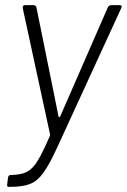

<svg xmlns="http://www.w3.org/2000/svg" viewBox="-20 -524 492 744"><path d="M8 190 11 164Q13 154 22 154H26Q63 153 85 141.5Q107 130 126 99Q145 68 173 3Q175 -2 174 -3L68 -493V-495Q68 -504 77 -504H110Q114 -504 117 -502Q120 -500 121 -496L207 -72Q207 -70 209.5 -70Q212 -70 213 -72L398 -496Q403 -504 411 -504H444Q455 -504 450 -493L200 51Q170 116 147 147Q124 178 96 189Q68 200 20 200H13Q6 200 8 190Z"/></svg>

Font: Barlow Light
Style: Italic
Weight: 300
Italic angle: -7°
Designer: Jeremy Tribby
Foundry: Tribby Type
Version: Version 1.408